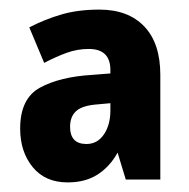

<svg xmlns="http://www.w3.org/2000/svg" viewBox="-20 -742 394 400"><path d="M187 -722Q247 -722 280.5 -687Q314 -652 314 -586V-368H242L225 -424Q209 -395 183.5 -378.5Q158 -362 121 -362Q74 -362 48 -394Q22 -426 22 -474Q22 -537 63.5 -559.5Q105 -582 172 -586L210 -589V-596Q210 -640 165 -640Q141 -640 119 -632Q97 -624 72 -611L41 -685Q74 -702 108.5 -712Q143 -722 187 -722ZM177 -524Q149 -521 137.5 -509.5Q126 -498 126 -478Q126 -442 160 -442Q183 -442 196.5 -462Q210 -482 210 -512V-527Z"/></svg>

Font: Noto Sans Armenian Condensed ExtraBold
Style: Regular
Weight: 800
Width: 3
Designer: Monotype Design Team
Foundry: Monotype Imaging Inc.
Version: Version 2.008; ttfautohint (v1.8.4.7-5d5b)